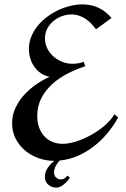

<svg xmlns="http://www.w3.org/2000/svg" viewBox="-20 -728 573 876"><path d="M519 -191.9Q499 -155.3 470.9 -121.3Q442.9 -87.4 408.7 -60.8Q374.5 -34.2 335 -16.8Q295.4 0.5 252 4.4Q235.8 22.9 230.7 37.1Q225.6 51.3 226.6 61Q227.5 72.3 233.9 80.1Q241.7 87.9 250.5 89.8Q257.8 91.8 267.6 89.1Q277.3 86.4 287.6 73.2L298.8 82.5Q289.1 97.7 279.5 106.2Q270 114.7 262.7 119.6Q253.9 125 246.1 127.4Q235.4 129.4 222.7 126.2Q210 123 200 114.3Q189.9 105.5 186 90.6Q182.1 75.7 189 54.2Q191.4 47.4 196.8 39.1Q201.2 32.2 208.5 23.7Q215.8 15.1 227.1 5.9Q190.4 5.9 156 -6.3Q121.6 -18.6 94.7 -41Q67.9 -63.5 51.5 -95Q35.2 -126.5 35.2 -165Q35.2 -202.6 50.3 -235.1Q65.4 -267.6 89.6 -294.4Q113.8 -321.3 144.3 -342.3Q174.8 -363.3 206.1 -377.9Q184.1 -381.8 166.5 -394Q148.9 -406.2 136.7 -423.3Q124.5 -440.4 118.2 -461.4Q111.8 -482.4 111.8 -503.9Q111.8 -533.7 122.6 -560.3Q133.3 -586.9 151.6 -609.6Q169.9 -632.3 194.3 -650.6Q218.8 -668.9 245.8 -681.6Q272.9 -694.3 301.5 -701.2Q330.1 -708 356.9 -708Q397 -708 430.2 -692.1Q463.4 -676.3 488.8 -646L418 -594.2Q407.7 -608.4 395.8 -620.8Q383.8 -633.3 369.9 -642.3Q356 -651.4 340.1 -656.7Q324.2 -662.1 306.2 -662.1Q283.7 -662.1 262 -654.1Q240.2 -646 223.1 -631.6Q206.1 -617.2 195.6 -597.2Q185.1 -577.1 185.1 -553.2Q185.1 -528.3 195.8 -507.1Q206.5 -485.8 224.1 -470.2Q241.7 -454.6 264.4 -445.8Q287.1 -437 311 -437Q338.4 -437 361.8 -445.8L369.1 -425.8Q329.6 -413.1 290.3 -393.3Q251 -373.5 219.7 -345.7Q188.5 -317.9 169.2 -281.2Q149.9 -244.6 149.9 -198.2Q149.9 -171.4 157.7 -148.4Q165.5 -125.5 180.4 -108.4Q195.3 -91.3 217 -81.5Q238.8 -71.8 266.1 -71.8Q294.4 -71.8 329.6 -83.3Q364.7 -94.7 398.4 -113.8Q432.1 -132.8 460 -157.2Q487.8 -181.6 502 -207Z"/></svg>

Font: Redressed
Style: Regular
Weight: 400
Designer: Astigmatic (AOETI)
Foundry: Astigmatic (AOETI)
Version: Version 1.000